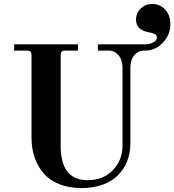

<svg xmlns="http://www.w3.org/2000/svg" viewBox="-20 -937 885 975"><path d="M752 -917Q791.5 -917 818.4 -888.7Q845.2 -860.4 845.2 -814Q845.2 -761.2 807.4 -720.7Q769.5 -680.2 717.8 -680.2H712.9Q682.1 -680.2 662.1 -656.7Q642.1 -633.3 642.1 -589.8V-208Q642.1 -160.6 626.2 -119.9Q610.4 -79.1 580.1 -48.1Q549.8 -17.1 502 0.5Q454.1 18.1 394 18.1Q330.1 18.1 280.5 -2Q231 -22 200.9 -57.4Q170.9 -92.8 155.5 -138.2Q140.1 -183.6 140.1 -236.8V-655.8Q140.1 -669.4 135 -674.8Q129.9 -680.2 116.2 -680.2H51.8V-711.9H376V-680.2H312Q298.3 -680.2 293.2 -674.8Q288.1 -669.4 288.1 -655.8V-198.2Q288.1 -108.9 322.3 -65.4Q356.4 -22 424.8 -22Q504.4 -22 553.2 -73Q602.1 -124 602.1 -198.2V-589.8Q602.1 -633.3 581.8 -656.7Q561.5 -680.2 530.8 -680.2H477.1V-711.9H717.8Q739.7 -711.9 758.3 -721.9Q776.9 -731.9 776.9 -746.1Q776.9 -752.9 773.7 -757.6Q770.5 -762.2 762.7 -765.4Q754.9 -768.6 749.5 -770Q744.1 -771.5 731.9 -773.9Q670.9 -785.6 670.9 -836.9Q670.9 -871.1 694.8 -894Q718.8 -917 752 -917Z"/></svg>

Font: Flanker Steampunk
Style: Bold
Weight: 700
Designer: Alexey Kryukov, Leonardo Di Lena
Foundry: Alexey Kryukov, Leonardo Di Lena
Version: 1.210